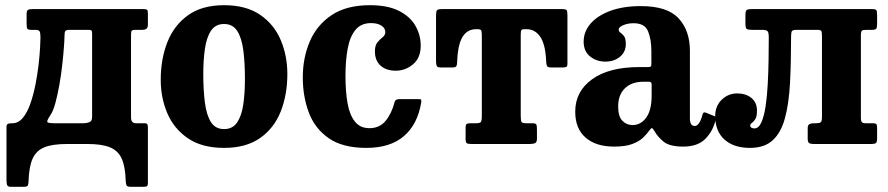

<svg xmlns="http://www.w3.org/2000/svg" viewBox="-20 -555 3424 740"><path d="M485 -422V-102Q485 -80 504 -80H539Q546 -80 548 -75.5Q550 -71 550 -64V149.5Q550 160.5 546.2 162.8Q542.5 165 531 165H484Q470 165 467.5 159.2Q465 153.5 464.5 141.5Q463 87 449 56.2Q435 25.5 403.8 12.8Q372.5 0 318 0H237Q182 0 150.5 13Q119 26 105.2 57.5Q91.5 89 90 144.5Q89.5 156 86.8 160.5Q84 165 71 165H22Q9.5 165 7.2 157.8Q5 150.5 5 139.5V-66Q5 -74 9.5 -77Q14 -80 28 -80Q51 -80 68.2 -101Q85.5 -122 97.2 -156Q109 -190 116.8 -229.5Q124.5 -269 128.8 -306.5Q133 -344 134.5 -372Q136 -400 136 -410.5Q136 -427.5 132.8 -433.8Q129.5 -440 116.5 -440H100Q88 -440 85.2 -444.5Q82.5 -449 82.5 -465V-500Q82.5 -514.5 88.2 -517.2Q94 -520 107.5 -520H532Q543.5 -520 546.8 -517.2Q550 -514.5 550 -503V-461Q550 -448 544.2 -444Q538.5 -440 529.5 -440H504Q492 -440 488.5 -437.2Q485 -434.5 485 -422ZM248 -440Q234.5 -440 231.5 -435.2Q228.5 -430.5 228.5 -414Q228.5 -401 226.2 -371.2Q224 -341.5 219.8 -303.8Q215.5 -266 208.8 -227.8Q202 -189.5 193.5 -158Q185 -126.5 174 -111Q157.5 -86.5 164 -83.2Q170.5 -80 187 -80H301Q314 -80 324.5 -84Q335 -88 335 -105V-423Q335 -433 333.2 -436.5Q331.5 -440 322 -440Z M599.5 -247.5Q599.5 -327.5 625.2 -392.8Q651 -458 705 -496.5Q759 -535 843.5 -535Q928.5 -535 982.5 -498Q1036.5 -461 1062 -400.5Q1087.5 -340 1087.5 -270Q1087.5 -190 1062 -125.5Q1036.5 -61 982.5 -23Q928.5 15 843.5 15Q759 15 705 -21.5Q651 -58 625.2 -117.8Q599.5 -177.5 599.5 -247.5ZM763.5 -270Q763.5 -207 769.8 -159Q776 -111 793.2 -84.2Q810.5 -57.5 843.5 -57.5Q877 -57.5 894.2 -83.5Q911.5 -109.5 917.8 -153.2Q924 -197 924 -250Q924 -313.5 917.8 -361.2Q911.5 -409 894.2 -435.8Q877 -462.5 843.5 -462.5Q810.5 -462.5 793.2 -436.5Q776 -410.5 769.8 -367Q763.5 -323.5 763.5 -270Z M1147 -256.5Q1147 -331.5 1173.8 -394.8Q1200.5 -458 1257.8 -496.5Q1315 -535 1406 -535Q1474.5 -535 1517.8 -513Q1561 -491 1581.2 -455.5Q1601.5 -420 1601.5 -379Q1601.5 -332 1572 -307.2Q1542.5 -282.5 1505.5 -282.5Q1468.5 -282.5 1446.8 -302Q1425 -321.5 1425 -357Q1425 -380.5 1435 -392.2Q1445 -404 1455 -411.8Q1465 -419.5 1465 -431.5Q1465 -446.5 1450 -456.2Q1435 -466 1410 -466Q1371.5 -466 1350 -439.8Q1328.5 -413.5 1320 -367.5Q1311.5 -321.5 1311.5 -261.5Q1311.5 -202.5 1319.5 -157.2Q1327.5 -112 1347.8 -86.5Q1368 -61 1404 -61Q1443 -61 1466.2 -89.2Q1489.5 -117.5 1501 -162Q1503.5 -173 1520 -173H1591Q1601 -173 1602.8 -171Q1604.5 -169 1603.5 -161Q1590 -76.5 1537.2 -30.8Q1484.5 15 1392 15Q1300.5 15 1246.8 -22.5Q1193 -60 1170 -122Q1147 -184 1147 -256.5Z M1774.5 -20.5V-62.5Q1774.5 -74.5 1778.8 -77.2Q1783 -80 1794 -80H1815Q1829 -80 1833 -84.5Q1837 -89 1837 -107.5V-420Q1837 -434.5 1834 -438.5Q1831 -442.5 1821 -442.5H1815Q1780.5 -442.5 1762.2 -412Q1744 -381.5 1742 -315.5Q1741.5 -304 1738.5 -299.5Q1735.5 -295 1723 -295H1677.5Q1665 -295 1662.8 -302.2Q1660.5 -309.5 1660.5 -320.5V-493.5Q1660.5 -511 1664.2 -515.5Q1668 -520 1684.5 -520H2146Q2160.5 -520 2163.8 -515.8Q2167 -511.5 2167 -496.5V-310.5Q2167 -299.5 2163 -297.2Q2159 -295 2148 -295H2104.5Q2091 -295 2088.2 -300.8Q2085.5 -306.5 2085 -318.5Q2082.5 -383 2062.5 -412.8Q2042.5 -442.5 2009 -442.5H2001Q1992 -442.5 1989.5 -438.5Q1987 -434.5 1987 -421V-108.5Q1987 -89.5 1990.2 -84.8Q1993.5 -80 2008.5 -80H2030.5Q2044 -80 2046.8 -75.5Q2049.5 -71 2049.5 -55.5V-21Q2049.5 -6 2041.8 -3Q2034 0 2020.5 0H1797.5Q1783 0 1778.8 -3.2Q1774.5 -6.5 1774.5 -20.5Z M2197 -124.5Q2197 -202.5 2262 -249.5Q2327 -296.5 2444.5 -296.5H2477.5Q2486 -296.5 2488.2 -298.5Q2490.5 -300.5 2490.5 -309.5V-358.5Q2490.5 -403 2477.8 -434.2Q2465 -465.5 2422 -465.5Q2400 -465.5 2382.2 -458Q2364.5 -450.5 2364.5 -441Q2364.5 -433.5 2371.5 -429Q2378.5 -424.5 2385.2 -415.5Q2392 -406.5 2392 -385.5Q2392 -354.5 2369.2 -336Q2346.5 -317.5 2313.5 -317.5Q2279 -317.5 2254.2 -337.5Q2229.5 -357.5 2229.5 -394.5Q2229.5 -433 2256.2 -464Q2283 -495 2332.5 -513.2Q2382 -531.5 2450 -531.5Q2552 -531.5 2595.5 -484.2Q2639 -437 2639 -359.5V-98.5Q2639 -69.5 2657.5 -69.5Q2676.5 -69.5 2688 -115Q2691 -124.5 2700 -121L2734.5 -107Q2741 -104.5 2738.5 -95Q2729 -51 2699.2 -20.5Q2669.5 10 2613.5 10H2613Q2560.5 10 2537.2 -9.2Q2514 -28.5 2502 -50.5Q2496.5 -60 2493 -61Q2489.5 -62 2483 -52.5Q2473.5 -39 2458.5 -24.5Q2443.5 -10 2417 0Q2390.5 10 2347 10Q2276.5 10 2236.8 -24.8Q2197 -59.5 2197 -124.5ZM2362.5 -144.5Q2362.5 -106 2378.8 -89.5Q2395 -73 2418 -73Q2450 -73 2470.8 -102Q2491.5 -131 2491.5 -186V-229Q2491.5 -240 2482 -240H2459.5Q2415 -240 2388.8 -215Q2362.5 -190 2362.5 -144.5Z M2736.5 -107.5Q2736.5 -146.5 2761.8 -170.8Q2787 -195 2821 -195Q2854.5 -195 2876 -177.5Q2897.5 -160 2897.5 -128.5Q2897.5 -106 2891 -95.8Q2884.5 -85.5 2878 -81.2Q2871.5 -77 2871.5 -72Q2871.5 -65 2876.8 -62.5Q2882 -60 2887.5 -60Q2904 -60 2914.5 -83.5Q2925 -107 2930.8 -145.8Q2936.5 -184.5 2939 -231.2Q2941.5 -278 2942.2 -325Q2943 -372 2943 -411Q2943 -429.5 2938.2 -434.8Q2933.5 -440 2915.5 -440H2878Q2862 -440 2857.5 -443.8Q2853 -447.5 2853 -464.5V-495.5Q2853 -512 2857.5 -516Q2862 -520 2878 -520H3340Q3354.5 -520 3357.5 -516Q3360.5 -512 3360.5 -497.5V-463Q3360.5 -448.5 3357 -444.2Q3353.5 -440 3342 -440H3319.5Q3306 -440 3302 -436.8Q3298 -433.5 3298 -419V-100.5Q3298 -88 3302 -84Q3306 -80 3317.5 -80H3344.5Q3354 -80 3357.2 -76.8Q3360.5 -73.5 3360.5 -63.5V-20.5Q3360.5 -7.5 3356 -3.8Q3351.5 0 3338 0H3117Q3103.5 0 3098.2 -3.8Q3093 -7.5 3093 -21V-61Q3093 -72.5 3099.2 -76.2Q3105.5 -80 3118 -80H3125.5Q3137.5 -80 3142.8 -83.5Q3148 -87 3148 -104.5V-415.5Q3148 -430.5 3145.5 -435.2Q3143 -440 3130 -440H3050Q3035 -440 3032 -434.8Q3029 -429.5 3029 -415Q3029 -314.5 3024.8 -234.8Q3020.5 -155 3005.2 -99.2Q2990 -43.5 2958 -14.2Q2926 15 2870.5 15Q2808 15 2772.2 -17.2Q2736.5 -49.5 2736.5 -107.5Z"/></svg>

Font: Besley* Narrow
Style: Bold
Weight: 700
Width: 4
Designer: Owen Earl
Foundry: indestructible type*
Version: Version 3.000; ttfautohint (v1.8.3)